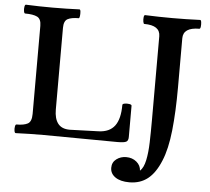

<svg xmlns="http://www.w3.org/2000/svg" viewBox="-58 -728 1091 997"><g transform="rotate(5 487.5 -230.0)"><path d="M42 3Q37 3 35 -8Q33 -19 35 -30.5Q37 -42 42 -42Q81 -42 101 -53Q121 -64 121 -104V-563Q121 -599 100 -609.5Q79 -620 37 -620Q32 -620 30 -631.5Q28 -643 30 -654.5Q32 -666 37 -666Q106 -663 176 -663Q246 -663 316 -666Q321 -666 322 -654.5Q323 -643 321.5 -631.5Q320 -620 316 -620Q278 -620 258.5 -609.5Q239 -599 239 -563V-137Q239 -90 258.5 -64.5Q278 -39 320 -39L470 -44Q527 -46 554 -82Q581 -118 581 -191Q581 -197 593 -199Q605 -201 617 -199Q629 -197 629 -191V-28Q629 -9 618 -3Q607 3 572 3Q476 3 379.5 1.5Q283 0 187 0Q114 0 42 3ZM652 206Q605 206 578.5 187.5Q552 169 552 139Q552 110 574 93.5Q596 77 625 77Q657 77 679 95.5Q701 114 702 141Q721 124 729.5 84Q738 44 739.5 -10Q741 -64 741 -124V-563Q741 -620 658 -620Q654 -620 652 -631.5Q650 -643 651.5 -654.5Q653 -666 658 -666Q730 -663 802 -663Q873 -663 945 -666Q950 -666 951.5 -654.5Q953 -643 951.5 -631.5Q950 -620 945 -620Q861 -620 861 -563V-307Q861 -180 850.5 -82Q840 16 814 78Q787 144 747.5 175Q708 206 652 206Z"/></g></svg>

Font: Junicode
Style: Bold
Weight: 700
Designer: Peter S. Baker
Version: Version 2.100; ttfautohint (v1.8.4)